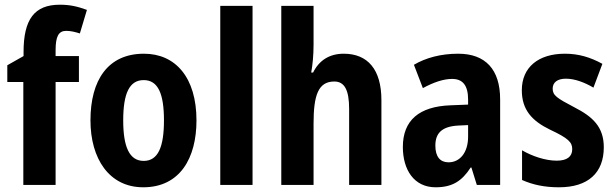

<svg xmlns="http://www.w3.org/2000/svg" viewBox="-20 -785 2614 815"><path d="M315 -437V-547H216V-572C216 -631 229 -654 261 -654C281 -654 300 -649 319 -643L349 -743C308 -758 276 -765 234 -765C126 -765 80 -703 80 -564V-547L11 -508V-437H79V0H216V-437Z M814 -274C814 -456 725 -557 591 -557C438 -557 364 -445 364 -274C364 -112 443 10 588 10C744 10 814 -114 814 -274ZM503 -274C503 -388 529 -445 590 -445C651 -445 676 -387 676 -274C676 -161 651 -102 590 -102C529 -102 503 -162 503 -274Z M1052 0V-760H915V0Z M1311 -596V-760H1174V0H1311V-261C1311 -381 1331 -439 1399 -439C1443 -439 1462 -402 1462 -322V0H1599V-360C1599 -490 1541 -557 1439 -557C1380 -557 1335 -530 1309 -477H1301C1307 -510 1311 -550 1311 -596Z M1925 -557C1852 -557 1788 -540 1737 -510L1775 -411C1821 -436 1863 -450 1899 -450C1944 -450 1967 -423 1967 -362V-341L1892 -338C1760 -333 1690 -275 1690 -161C1690 -65 1737 10 1829 10C1901 10 1941 -17 1978 -74H1981L2004 0H2103V-363C2103 -491 2040 -557 1925 -557ZM1924 -252 1967 -254V-205C1967 -137 1932 -96 1884 -96C1849 -96 1828 -119 1828 -167C1828 -220 1856 -248 1924 -252Z M2543 -160C2543 -247 2495 -290 2419 -329C2343 -369 2326 -380 2326 -409C2326 -435 2346 -451 2382 -451C2420 -451 2462 -435 2499 -413L2537 -514C2486 -542 2436 -557 2378 -557C2266 -557 2195 -500 2195 -402C2195 -319 2238 -272 2314 -235C2393 -198 2409 -181 2409 -152C2409 -120 2387 -103 2343 -103C2295 -103 2239 -122 2196 -147V-21C2243 0 2293 10 2353 10C2476 10 2543 -51 2543 -160Z"/></svg>

Font: Noto Sans Lao Looped Condensed
Style: Bold
Weight: 700
Width: 3
Designer: Mark Frömberg, Ben Mitchell
Foundry: The Fontpad Ltd
Version: Version 1.002